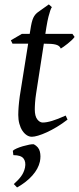

<svg xmlns="http://www.w3.org/2000/svg" viewBox="-20 -594 355 862"><path d="M283.2 -57.1Q259.3 -38.6 235.4 -24.2Q211.4 -9.8 189.9 0Q168.5 9.8 151.1 14.9Q133.8 20 123 20Q110.8 20 99.9 12.7Q88.9 5.4 80.3 -7.6Q71.8 -20.5 66.9 -38.6Q62 -56.6 62 -78.1Q62 -87.4 62.5 -96.7Q63 -106 63.7 -116Q64.5 -126 65.7 -137.2Q66.9 -148.4 68.8 -162.1L106.4 -397.9H36.1L28.8 -413.1L78.1 -441.9H113.3L116.2 -459Q119.1 -479 122.3 -492.2Q125.5 -505.4 129.6 -514.2Q133.8 -522.9 138.7 -528.6Q143.6 -534.2 149.9 -539.1L199.2 -574.2L212.9 -562Q209.5 -557.6 205.6 -546.4Q202.1 -536.6 197.5 -518.6Q192.9 -500.5 188 -470.2L183.6 -441.9H305.2L314.9 -428.2Q310.1 -421.4 301.5 -413.3Q293 -405.3 283.7 -397.9Q274.4 -390.6 265.9 -384.5Q257.3 -378.4 252.9 -376Q250 -382.8 244.9 -387Q239.7 -391.1 231 -393.6Q222.2 -396 209.2 -397Q196.3 -397.9 178.2 -397.9H176.8L142.1 -173.8Q140.6 -164.6 139.4 -154.1Q138.2 -143.6 137.5 -134Q136.7 -124.5 136.5 -116.2Q136.2 -107.9 136.2 -103Q136.2 -72.8 147.2 -58.3Q158.2 -43.9 171.9 -43.9Q189 -43.9 213.6 -51.3Q238.3 -58.6 274.9 -75.2ZM159.2 131.3Q151.9 164.1 125.2 194.1Q98.6 224.1 56.6 247.6L42 232.4Q63 213.9 75.2 197Q87.4 180.2 92.3 158.2Q97.2 132.8 85.7 117.7Q74.2 102.5 40 102.5L37.6 83Q42 78.1 54.7 72.5Q67.4 66.9 82.5 62.5Q97.7 58.1 111.6 55.4Q125.5 52.7 131.8 53.7Q153.8 65.4 158.9 86.2Q164.1 106.9 159.2 131.3Z"/></svg>

Font: Gentium Plus Eur
Style: Italic
Weight: 400
Italic angle: -8°
Designer: J. Victor Gaultney, Annie Olsen, Iska Routamaa, Becca Hirsbrunner
Foundry: SIL International
Version: Version 5.000